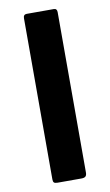

<svg xmlns="http://www.w3.org/2000/svg" viewBox="-85 -786 477 830"><g transform="rotate(-10 153.0 -371.0)"><path d="M213 -742Q227 -742 227 -726V-22Q227 -10 221.5 -5Q216 0 203 0H99Q87 0 83 -4Q79 -8 79 -18V-725Q79 -742 94 -742Z"/></g></svg>

Font: n
Style: Regular
Weight: 600
Designer: Pablo Impallari, Rodrigo Fuenzalida
Foundry: Impallari Type
Version: Version 1.002; ttfautohint (v1.5)